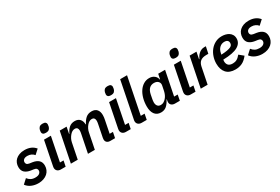

<svg xmlns="http://www.w3.org/2000/svg" viewBox="81 -1830 4274 2928"><g transform="rotate(-30 2217.5 -366.5)"><path d="M211 12Q148 12 93.5 -11.5Q39 -35 6 -81L83 -152Q106 -121 137.5 -104Q169 -87 214 -87Q263 -87 287.5 -107Q312 -127 312 -156Q312 -175 300 -189Q288 -203 255 -208L206 -215Q141 -225 104 -258Q67 -291 67 -354Q67 -390 79.5 -422.5Q92 -455 118 -479.5Q144 -504 183.5 -519Q223 -534 276 -534Q398 -534 464 -453L386 -382Q367 -406 337.5 -420.5Q308 -435 270 -435Q228 -435 206.5 -417.5Q185 -400 185 -371Q185 -352 197 -338Q209 -324 241 -319L290 -312Q356 -302 393 -269Q430 -236 430 -173Q430 -135 415.5 -101Q401 -67 373 -42Q345 -17 304 -2.5Q263 12 211 12Z M693 -598Q660 -598 645 -611Q630 -624 630 -645Q630 -660 635 -683Q641 -708 658.5 -726.5Q676 -745 719 -745Q752 -745 767 -732Q782 -719 782 -698Q782 -683 777 -660Q771 -635 753.5 -616.5Q736 -598 693 -598ZM611 0Q573 0 550.5 -20.5Q528 -41 528 -75Q528 -85 531 -100L615 -522H736L652 -99H715L695 0Z M787 0 892 -522H1013L990 -406H995Q1024 -467 1062.5 -500.5Q1101 -534 1161 -534Q1218 -534 1249 -500Q1280 -466 1282 -406H1287Q1316 -465 1356 -499.5Q1396 -534 1458 -534Q1518 -534 1549 -498Q1580 -462 1580 -399Q1580 -378 1577.5 -357.5Q1575 -337 1570 -315L1527 -99H1585L1565 0H1481Q1445 0 1424 -18.5Q1403 -37 1403 -71Q1403 -85 1406 -99L1449 -314Q1452 -329 1454 -343Q1456 -357 1456 -369Q1456 -398 1443 -414.5Q1430 -431 1401 -431Q1378 -431 1356.5 -418.5Q1335 -406 1318 -386Q1298 -363 1283.5 -333.5Q1269 -304 1264 -275L1209 0H1088L1151 -314Q1154 -328 1156 -342.5Q1158 -357 1158 -369Q1158 -398 1145 -414.5Q1132 -431 1103 -431Q1077 -431 1056 -418Q1035 -405 1018 -385Q998 -362 983.5 -333.5Q969 -305 963 -275L908 0Z M1839 -598Q1806 -598 1791 -611Q1776 -624 1776 -645Q1776 -660 1781 -683Q1787 -708 1804.5 -726.5Q1822 -745 1865 -745Q1898 -745 1913 -732Q1928 -719 1928 -698Q1928 -683 1923 -660Q1917 -635 1899.5 -616.5Q1882 -598 1839 -598ZM1757 0Q1719 0 1696.5 -20.5Q1674 -41 1674 -75Q1674 -85 1677 -100L1761 -522H1882L1798 -99H1861L1841 0Z M2035 0Q1996 0 1973.5 -20.5Q1951 -41 1951 -75Q1951 -81 1951.5 -85.5Q1952 -90 1954 -99L2082 -740H2203L2075 -99H2142L2123 0Z M2620 0Q2584 0 2561 -19Q2538 -38 2538 -72Q2538 -80 2539.5 -89Q2541 -98 2542 -103L2545 -119H2540Q2508 -55 2469 -21.5Q2430 12 2370 12Q2334 12 2306.5 -1.5Q2279 -15 2261 -40Q2243 -65 2234 -99Q2225 -133 2225 -175Q2225 -251 2243 -316.5Q2261 -382 2293.5 -430.5Q2326 -479 2371.5 -506.5Q2417 -534 2471 -534Q2524 -534 2560 -506Q2596 -478 2603 -433H2608L2626 -522H2747L2662 -99H2725L2706 0ZM2425 -89Q2454 -89 2477.5 -103.5Q2501 -118 2518 -138Q2538 -160 2551 -188.5Q2564 -217 2571 -249L2589 -338Q2597 -378 2571.5 -405.5Q2546 -433 2498 -433Q2395 -433 2369 -304L2355 -232Q2353 -221 2351 -205Q2349 -189 2349 -177Q2349 -137 2368.5 -113Q2388 -89 2425 -89Z M2980 -598Q2947 -598 2932 -611Q2917 -624 2917 -645Q2917 -660 2922 -683Q2928 -708 2945.5 -726.5Q2963 -745 3006 -745Q3039 -745 3054 -732Q3069 -719 3069 -698Q3069 -683 3064 -660Q3058 -635 3040.5 -616.5Q3023 -598 2980 -598ZM2898 0Q2860 0 2837.5 -20.5Q2815 -41 2815 -75Q2815 -85 2818 -100L2902 -522H3023L2939 -99H3002L2982 0Z M3074 0 3179 -522H3300L3276 -402H3282Q3291 -423 3305 -444Q3319 -465 3338.5 -482.5Q3358 -500 3382.5 -511Q3407 -522 3438 -522H3465L3440 -403H3405Q3337 -403 3300.5 -374.5Q3264 -346 3252 -285L3195 0Z M3683 12Q3577 12 3523.5 -47Q3470 -106 3470 -211Q3470 -274 3490 -332.5Q3510 -391 3546.5 -436Q3583 -481 3634.5 -507.5Q3686 -534 3750 -534Q3781 -534 3813 -526.5Q3845 -519 3871 -502.5Q3897 -486 3914 -458Q3931 -430 3931 -390Q3931 -308 3850.5 -262Q3770 -216 3593 -212Q3590 -192 3590 -183Q3590 -140 3614 -114Q3638 -88 3692 -88Q3731 -88 3763 -105Q3795 -122 3829 -164L3904 -102Q3855 -39 3801.5 -13.5Q3748 12 3683 12ZM3742 -440Q3692 -440 3657 -407Q3622 -374 3611 -317L3606 -292Q3670 -295 3710.5 -302.5Q3751 -310 3773.5 -321Q3796 -332 3804 -347Q3812 -362 3812 -381Q3812 -399 3805.5 -410.5Q3799 -422 3789 -428.5Q3779 -435 3766.5 -437.5Q3754 -440 3742 -440Z M4157 12Q4094 12 4039.5 -11.5Q3985 -35 3952 -81L4029 -152Q4052 -121 4083.5 -104Q4115 -87 4160 -87Q4209 -87 4233.5 -107Q4258 -127 4258 -156Q4258 -175 4246 -189Q4234 -203 4201 -208L4152 -215Q4087 -225 4050 -258Q4013 -291 4013 -354Q4013 -390 4025.5 -422.5Q4038 -455 4064 -479.5Q4090 -504 4129.5 -519Q4169 -534 4222 -534Q4344 -534 4410 -453L4332 -382Q4313 -406 4283.5 -420.5Q4254 -435 4216 -435Q4174 -435 4152.5 -417.5Q4131 -400 4131 -371Q4131 -352 4143 -338Q4155 -324 4187 -319L4236 -312Q4302 -302 4339 -269Q4376 -236 4376 -173Q4376 -135 4361.5 -101Q4347 -67 4319 -42Q4291 -17 4250 -2.5Q4209 12 4157 12Z"/></g></svg>

Font: IBM Plex Sans SmBld
Style: Italic
Weight: 600
Italic angle: -11°
Designer: Mike Abbink, Paul van der Laan, Pieter van Rosmalen
Foundry: Bold Monday
Version: Version 3.005